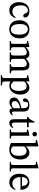

<svg xmlns="http://www.w3.org/2000/svg" viewBox="1866 -2612 966 4738"><g transform="rotate(90 2349.0 -243.0)"><path d="M408 -148C363 -90 329 -65 264 -65C161 -65 112 -151 112 -273C112 -388 161 -448 242 -448C328 -448 295 -334 369 -334C397 -334 411 -350 411 -379C411 -437 353 -485 259 -485C115 -485 33 -383 33 -226C33 -87 108 10 233 10C340 10 389 -53 427 -134Z M704 -485C569 -485 480 -387 480 -242C480 -80 564 10 704 10C834 10 926 -78 926 -246C926 -394 841 -485 704 -485ZM700 -447C789 -447 834 -364 834 -241C834 -78 790 -30 708 -30C622 -29 573 -96 573 -255C573 -383 624 -447 700 -447Z M1145 -357C1174 -384 1218 -421 1270 -421C1316 -421 1350 -399 1350 -314V-116C1350 -46 1344 -29 1273 -29V0H1510V-29C1438 -29 1433 -47 1433 -116V-359C1466 -387 1507 -421 1548 -421C1595 -421 1634 -399 1634 -308V-116C1634 -55 1631 -29 1563 -29V0H1789V-29C1720 -29 1717 -53 1717 -116V-320C1717 -441 1666 -485 1588 -485C1535 -485 1484 -456 1429 -402H1425C1405 -450 1371 -485 1314 -485C1246 -485 1200 -448 1146 -401H1142V-482H1118L993 -453V-424C993 -424 1005 -426 1020 -426C1048 -426 1062 -417 1062 -381V-101C1062 -41 1055 -29 992 -29V0H1220V-29C1158 -29 1145 -41 1145 -97Z M1988 -482H1963L1837 -454V-425C1837 -425 1856 -427 1869 -427C1902 -427 1907 -414 1907 -376V119C1907 175 1897 192 1834 192V220H2087V191C2009 191 1990 178 1990 113V-18H1994C2023 2 2057 10 2095 10C2215 10 2314 -91 2314 -261C2314 -392 2245 -485 2146 -485C2087 -485 2039 -454 1991 -398H1988ZM1990 -356C2009 -381 2052 -417 2105 -417C2179 -417 2223 -359 2223 -233C2223 -94 2170 -29 2100 -29C2044 -29 2009 -74 1990 -95Z M2657 -62C2663 -18 2673 5 2717 5C2768 5 2792 -16 2825 -64L2810 -80C2796 -65 2782 -55 2763 -55C2742 -55 2733 -63 2733 -104V-331C2733 -435 2692 -485 2583 -485C2474 -485 2407 -431 2407 -375C2407 -342 2429 -327 2449 -327C2477 -327 2493 -342 2493 -373C2493 -433 2503 -454 2560 -454C2620 -454 2650 -421 2650 -334V-290C2564 -263 2387 -237 2387 -105C2387 -41 2429 7 2506 7C2570 7 2606 -21 2653 -62ZM2650 -92C2616 -64 2580 -48 2547 -48C2504 -48 2475 -79 2475 -129C2475 -207 2559 -234 2650 -257Z M3122 -90C3097 -62 3084 -49 3052 -49C3013 -49 3004 -73 3004 -144V-426H3117V-468H3004L3005 -610H2979C2943 -525 2913 -478 2866 -449V-426H2921V-116C2921 -26 2950 10 3017 10C3081 10 3102 -20 3141 -74Z M3401 -28C3334 -28 3329 -43 3329 -101V-482H3303L3177 -454V-425C3177 -425 3188 -427 3202 -427C3231 -427 3246 -423 3246 -380V-101C3246 -44 3243 -28 3176 -28V0H3401ZM3289 -673C3254 -673 3232 -647 3232 -617C3232 -586 3255 -560 3289 -560C3324 -560 3346 -586 3346 -617C3346 -647 3324 -673 3289 -673Z M3592 -706H3566L3437 -671V-643C3437 -643 3449 -645 3465 -645C3503 -645 3509 -637 3509 -592V-30C3533 -17 3591 10 3676 10C3815 10 3916 -84 3916 -263C3916 -393 3848 -485 3749 -485C3682 -485 3630 -442 3595 -400H3592ZM3592 -356C3610 -380 3654 -417 3705 -417C3800 -417 3825 -327 3825 -231C3825 -120 3789 -31 3694 -31C3641 -31 3611 -55 3592 -78Z M4211 -29C4139 -29 4134 -43 4134 -101V-706H4109L3977 -671V-644C3977 -644 3992 -646 4009 -646C4034 -646 4051 -644 4051 -603V-101C4051 -45 4047 -29 3981 -29V0H4211Z M4649 -143C4617 -101 4586 -65 4505 -65C4425 -65 4349 -128 4349 -266H4665C4660 -406 4588 -485 4479 -485C4362 -485 4268 -405 4268 -238C4268 -77 4361 10 4481 10C4584 10 4632 -53 4668 -129ZM4348 -303C4356 -396 4396 -445 4464 -445C4535 -445 4568 -377 4571 -303Z"/></g></svg>

Font: mjx-stx-n
Style: Regular
Weight: 500
Version: 1.0.0